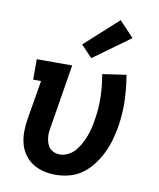

<svg xmlns="http://www.w3.org/2000/svg" viewBox="-88 -857 775 934"><g transform="rotate(10 300.0 -390.0)"><path d="M250 8Q220 8 190.5 1Q161 -6 137 -21.5Q113 -37 96 -60.5Q79 -84 71.5 -112.5Q64 -141 64 -171.5Q64 -202 69 -233L102 -429H63V-530H238L187 -217Q184 -202 183 -188Q182 -174 184 -160.5Q186 -147 190.5 -134.5Q195 -122 204 -112.5Q213 -103 226 -98Q239 -93 252 -93Q273 -93 293.5 -103Q314 -113 328.5 -130Q343 -147 353.5 -166.5Q364 -186 371.5 -206Q379 -226 384 -246.5Q389 -267 392 -288Q402 -346 400.5 -402Q399 -458 389 -514L506 -531Q517 -468 519 -403.5Q521 -339 510 -273Q504 -239 494.5 -206Q485 -173 469.5 -141.5Q454 -110 432 -81Q410 -52 381 -31Q352 -10 318 -1Q284 8 250 8ZM323 -581 268 -639 432 -788 504 -712Z"/></g></svg>

Font: Iosevka Slab Extended Oblique
Style: Bold
Weight: 700
Width: 7
Italic angle: -9°
Monospace: yes
Designer: Belleve Invis
Foundry: Belleve Invis
Version: Version 11.1.1; ttfautohint (v1.8.3)